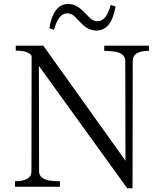

<svg xmlns="http://www.w3.org/2000/svg" viewBox="-20 -954 838 981"><path d="M56.6 0V-28.3Q140.6 -28.3 140.6 -78.1L141.6 -668.9Q125 -695.3 60.5 -695.3V-720.7H201.2L621.1 -132.8L620.1 -641.6Q620.1 -684.6 557.6 -691.4Q532.2 -694.3 512.7 -694.3V-720.7H741.2V-694.3Q658.2 -694.3 658.2 -642.6L657.2 7.8H629.9Q436.5 -260.7 178.7 -617.2L179.7 -79.1Q179.7 -37.1 242.2 -30.3Q267.6 -27.3 286.1 -28.3V0ZM232.4 -809.6Q240.2 -865.2 264.2 -899.4Q288.1 -933.6 329.1 -933.6Q370.1 -933.6 408.2 -893.6L440.4 -861.3Q456.1 -845.7 479.5 -845.7Q522.5 -845.7 545.9 -928.7L570.3 -920.9Q549.8 -797.9 472.7 -797.9Q429.7 -797.9 393.6 -836.9Q377 -854.5 361.3 -870.1Q345.7 -885.7 322.3 -885.7Q279.3 -885.7 255.9 -801.8Z"/></svg>

Font: GenEi Koburi Mincho v6
Style: Regular
Weight: 400
Designer: o_tamon (Modified)
Foundry: o_tamon / Adobe Systems Incorporated
Version: Version 6.1